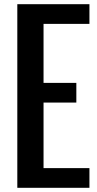

<svg xmlns="http://www.w3.org/2000/svg" viewBox="-20 -895 460 915"><path d="M343.8 -406.2H187.5V-93.8H406.2V0H62.5V-875H406.2V-781.2H187.5V-500H343.8Z"/></svg>

Font: OswaldRegular
Style: Regular
Weight: 400
Designer: vernon adams
Foundry: vernon adams
Version: Version 1.000